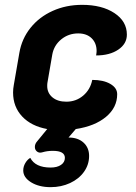

<svg xmlns="http://www.w3.org/2000/svg" viewBox="-20 -529 560 793"><path d="M377 -300Q379 -312 379 -318Q379 -351 358.5 -371Q338 -391 303 -391Q263 -391 233 -366.5Q203 -342 196 -304L176 -188Q175 -183 175 -174Q175 -145 196.5 -127Q218 -109 254 -109Q294 -109 323.5 -134Q353 -159 361 -199Q407 -199 435.5 -182.5Q464 -166 464 -140Q464 -85 418 -46.5Q372 -8 293 4L263 39Q302 39 325 60Q348 81 348 115Q348 151 327 180.5Q306 210 269.5 227Q233 244 189 244Q141 244 108.5 224Q76 204 76 175Q76 159 84.5 144.5Q93 130 105 123Q126 163 189 163Q216 163 232 152Q248 141 248 123Q248 94 198 94Q175 94 155 100Q142 104 133 97Q124 90 124 78Q124 65 134 54L175 4Q109 -8 71.5 -48Q34 -88 34 -147Q34 -162 37 -178L60 -311Q70 -369 106 -414Q142 -459 197.5 -484Q253 -509 319 -509Q401 -509 452.5 -475Q504 -441 504 -386Q504 -348 468.5 -324Q433 -300 377 -300Z"/></svg>

Font: K2D ExtraBold
Style: Italic
Weight: 800
Italic angle: -10°
Designer: Katatrad Aksorn Co.,Ltd.
Foundry: Cadson Demak Co.,Ltd.
Version: Version 1.000; ttfautohint (v1.6)